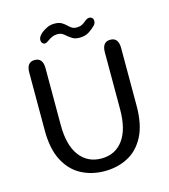

<svg xmlns="http://www.w3.org/2000/svg" viewBox="-115 -861 850 963"><g transform="rotate(-15 310.0 -380.0)"><path d="M310.5 10.5Q244 10.5 190 -17.8Q136 -46 103.8 -106.8Q71.5 -167.5 71.5 -265V-565Q71.5 -619 113.5 -619Q156 -619 156 -565V-270Q156 -165 197.5 -110Q239 -55 310.5 -55Q382.5 -55 423.2 -110Q464 -165 464 -270V-565Q464 -619 506.5 -619Q548.5 -619 548.5 -565V-265Q548.5 -167.5 516.8 -106.8Q485 -46 431.2 -17.8Q377.5 10.5 310.5 10.5ZM362.5 -668.5Q339 -668.5 325.8 -676.5Q312.5 -684.5 300 -695Q290 -704.5 280.8 -709.5Q271.5 -714.5 257 -714.5Q242 -714.5 230 -709.2Q218 -704 209 -697Q202.5 -692 196.2 -688.8Q190 -685.5 185 -685.5Q178 -685.5 172.5 -692Q167 -698.5 167 -707.5Q167 -724 186.5 -741.5Q199 -752 217 -760.8Q235 -769.5 255.5 -769.5Q279.5 -769.5 292.5 -762Q305.5 -754.5 317 -743.5Q326.5 -734 336 -728Q345.5 -722 361 -722Q376 -722 387 -727.2Q398 -732.5 406 -739.5Q412.5 -745.5 419.2 -749.2Q426 -753 433 -753Q441 -753 447.2 -747.5Q453.5 -742 453.5 -731Q453.5 -719 446 -710.5Q435.5 -698.5 413.8 -683.5Q392 -668.5 362.5 -668.5Z"/></g></svg>

Font: Sono
Style: Regular
Weight: 400
Designer: Tyler Finck
Foundry: Tyler Finck
Version: Version 2.112